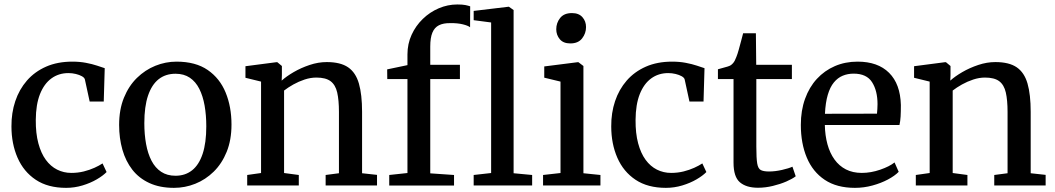

<svg xmlns="http://www.w3.org/2000/svg" viewBox="-20 -850 4836 880"><path d="M283 11Q199.5 11 144 -26Q88.5 -63 60.5 -127Q32.5 -191 32.5 -270.5Q32 -332.5 50 -386.2Q68 -440 103.5 -480.8Q139 -521.5 191.2 -544.5Q243.5 -567.5 311.5 -567.5Q345.5 -567.5 374.2 -562Q403 -556.5 424.8 -549.2Q446.5 -542 460 -537.5L455.5 -384.5H391L369 -486Q367 -494 355.5 -500.5Q344 -507 327.5 -511Q311 -515 293.5 -515Q249 -515 215.5 -490.5Q182 -466 163.2 -418.5Q144.5 -371 144 -300.5Q143.5 -239 155.8 -193.2Q168 -147.5 190 -117.5Q212 -87.5 242 -72.5Q272 -57.5 307 -57.5Q337 -57.5 364 -64.2Q391 -71 413 -81Q435 -91 450 -101L468.5 -61.5Q452 -44.5 423.2 -27.8Q394.5 -11 358 0Q321.5 11 283 11Z M526 -277.5Q526 -348 548 -402Q570 -456 607.5 -492.8Q645 -529.5 692 -548.5Q739 -567.5 789 -567.5Q876.5 -567.5 932 -529.2Q987.5 -491 1014.2 -425.8Q1041 -360.5 1041 -279Q1041 -208.5 1019 -154.2Q997 -100 959.5 -63.2Q922 -26.5 875 -7.8Q828 11 777.5 11Q712.5 11 664.8 -11Q617 -33 586.5 -72.2Q556 -111.5 541 -164Q526 -216.5 526 -277.5ZM784.5 -44.5Q829 -44.5 860.5 -69.5Q892 -94.5 908.8 -145Q925.5 -195.5 925.5 -271Q925.5 -322 917.8 -366Q910 -410 893.5 -442.8Q877 -475.5 850 -493.8Q823 -512 784.5 -512Q739 -512 707.2 -487Q675.5 -462 658.5 -411.8Q641.5 -361.5 641.5 -285.5Q641.5 -234 649.5 -190Q657.5 -146 674.5 -113.2Q691.5 -80.5 718.8 -62.5Q746 -44.5 784.5 -44.5Z M1176.5 -57V-476L1105 -493.5V-546.5L1247 -565H1251L1272 -547.5V-506L1271 -480.5Q1292.5 -500 1326 -519.5Q1359.5 -539 1399 -552.2Q1438.5 -565.5 1477.5 -565.5Q1540.5 -565.5 1575.5 -541.5Q1610.5 -517.5 1625 -467Q1639.5 -416.5 1639.5 -337.5V-56L1708 -48.5V0H1472.5V-48L1533.5 -56V-337Q1533.5 -391 1525.5 -426Q1517.5 -461 1495.2 -477.8Q1473 -494.5 1430 -494.5Q1403.5 -494.5 1376.2 -485.5Q1349 -476.5 1324.5 -462.8Q1300 -449 1282 -435V-57L1349.5 -48V0H1113V-48Z M1764 0.5V-48L1847.5 -57V-487.5H1755L1754.5 -532L1847.5 -551.5V-600.5Q1847.5 -649 1866.5 -690.5Q1885.5 -732 1917.8 -763.2Q1950 -794.5 1991 -812Q2032 -829.5 2076 -829.5Q2100 -829.5 2113.2 -826.8Q2126.5 -824 2135 -821L2134.5 -725Q2125.5 -732.5 2101.2 -738.5Q2077 -744.5 2044 -744Q2012 -744.5 1991.8 -734.2Q1971.5 -724 1961.8 -700.5Q1952 -677 1952 -636.5V-553H2088V-487.5H1952V-55.5L2061 -48V0.5ZM2231 -57V-747L2151 -757.5V-800L2310 -819H2312.5L2334 -804V-56L2419 -48V0H2151V-48Z M2469 0V-48L2549 -57V-476L2474.5 -494V-545.5L2628 -565H2631L2654 -547.5V-56L2732 -48V0ZM2593.5 -651Q2562 -651 2545.8 -670.2Q2529.5 -689.5 2529.5 -716Q2529.5 -745 2547.2 -767.5Q2565 -790 2601 -790H2602Q2633 -790 2649.5 -771.2Q2666 -752.5 2666 -726Q2666 -697 2648 -674Q2630 -651 2594.5 -651Z M3032 11Q2948.5 11 2893 -26Q2837.5 -63 2809.5 -127Q2781.5 -191 2781.5 -270.5Q2781 -332.5 2799 -386.2Q2817 -440 2852.5 -480.8Q2888 -521.5 2940.2 -544.5Q2992.5 -567.5 3060.5 -567.5Q3094.5 -567.5 3123.2 -562Q3152 -556.5 3173.8 -549.2Q3195.5 -542 3209 -537.5L3204.5 -384.5H3140L3118 -486Q3116 -494 3104.5 -500.5Q3093 -507 3076.5 -511Q3060 -515 3042.5 -515Q2998 -515 2964.5 -490.5Q2931 -466 2912.2 -418.5Q2893.5 -371 2893 -300.5Q2892.5 -239 2904.8 -193.2Q2917 -147.5 2939 -117.5Q2961 -87.5 2991 -72.5Q3021 -57.5 3056 -57.5Q3086 -57.5 3113 -64.2Q3140 -71 3162 -81Q3184 -91 3199 -101L3217.5 -61.5Q3201 -44.5 3172.2 -27.8Q3143.5 -11 3107 0Q3070.5 11 3032 11Z M3454 10.5Q3400.5 10.5 3371.2 -14.5Q3342 -39.5 3342 -104.5V-487.5H3270.5V-532.5Q3280 -535.5 3292 -538.5Q3304 -541.5 3314.5 -544.8Q3325 -548 3330 -551.5Q3336 -556 3340.2 -561Q3344.5 -566 3348 -572.8Q3351.5 -579.5 3355 -589Q3360 -601 3366 -622.5Q3372 -644 3377.5 -665Q3383 -686 3386 -697.5H3444.5L3446 -553H3609.5V-487.5H3446.5V-178.5Q3446.5 -125 3450.5 -101Q3454.5 -77 3467.2 -70.5Q3480 -64 3504.5 -64Q3532.5 -64 3564.2 -71.2Q3596 -78.5 3612 -86L3627 -42Q3611.5 -30 3583.8 -18Q3556 -6 3522 2.2Q3488 10.5 3454 10.5Z M3898.5 11Q3815 11 3760 -25.8Q3705 -62.5 3677.8 -127.8Q3650.5 -193 3650.5 -277.5Q3650.5 -343.5 3669.8 -397Q3689 -450.5 3724 -488.5Q3759 -526.5 3806.5 -547Q3854 -567.5 3910.5 -567.5Q4003.5 -567.5 4055 -516.2Q4106.5 -465 4109 -369Q4109 -338.5 4107.8 -316.2Q4106.5 -294 4102.5 -277H3760.5Q3761.5 -229 3772.5 -188.8Q3783.5 -148.5 3804.8 -119Q3826 -89.5 3857.2 -73.5Q3888.5 -57.5 3930 -57.5Q3971.5 -57.5 4014.2 -72.2Q4057 -87 4080 -105.5L4099 -62.5Q4081 -44 4049.5 -27.2Q4018 -10.5 3978.8 0.2Q3939.5 11 3898.5 11ZM3761 -328.5 3999.5 -329Q4000.5 -337.5 4001.2 -350.2Q4002 -363 4002 -372.5Q4002 -434 3977 -473.2Q3952 -512.5 3892.5 -512.5Q3865.5 -512.5 3842.5 -503Q3819.5 -493.5 3802 -472.2Q3784.5 -451 3774 -415.5Q3763.5 -380 3761 -328.5Z M4241 -57V-476L4169.5 -493.5V-546.5L4311.5 -565H4315.5L4336.5 -547.5V-506L4335.5 -480.5Q4357 -500 4390.5 -519.5Q4424 -539 4463.5 -552.2Q4503 -565.5 4542 -565.5Q4605 -565.5 4640 -541.5Q4675 -517.5 4689.5 -467Q4704 -416.5 4704 -337.5V-56L4772.5 -48.5V0H4537V-48L4598 -56V-337Q4598 -391 4590 -426Q4582 -461 4559.8 -477.8Q4537.5 -494.5 4494.5 -494.5Q4468 -494.5 4440.8 -485.5Q4413.5 -476.5 4389 -462.8Q4364.5 -449 4346.5 -435V-57L4414 -48V0H4177.5V-48Z"/></svg>

Font: Merriweather 24pt
Style: Regular
Weight: 400
Designer: Eben Sorkin
Foundry: Eben Sorkin
Version: Version 2.100